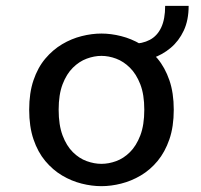

<svg xmlns="http://www.w3.org/2000/svg" viewBox="-20 -627 690 658"><path d="M327.5 11Q294.5 11 259.8 2.2Q225 -6.5 193 -25.5Q161 -44.5 135.2 -75.2Q109.5 -106 94.8 -149.5Q80 -193 80 -251Q80 -308.5 94.8 -352Q109.5 -395.5 135.2 -426Q161 -456.5 193 -475.5Q225 -494.5 259.8 -503.2Q294.5 -512 327.5 -512Q360.5 -512 395.2 -503.2Q430 -494.5 462.2 -475.5Q494.5 -456.5 520 -426Q545.5 -395.5 560.5 -352Q575.5 -308.5 575.5 -251Q575.5 -193 560.5 -149.5Q545.5 -106 520 -75.2Q494.5 -44.5 462.2 -25.5Q430 -6.5 395.2 2.2Q360.5 11 327.5 11ZM327.5 -65.5Q352.5 -65.5 378 -74.8Q403.5 -84 425.2 -105.5Q447 -127 460.8 -162.8Q474.5 -198.5 474.5 -251Q474.5 -303 460.8 -338.2Q447 -373.5 425.2 -395Q403.5 -416.5 378 -426Q352.5 -435.5 327.5 -435.5Q303 -435.5 277.2 -426Q251.5 -416.5 229.8 -395Q208 -373.5 194.5 -338.2Q181 -303 181 -251Q181 -198.5 194.5 -162.8Q208 -127 229.8 -105.5Q251.5 -84 277.2 -74.8Q303 -65.5 327.5 -65.5ZM433 -416V-477Q468 -477 493.5 -490.5Q519 -504 532.5 -532.8Q546 -561.5 546 -607H626.5Q626.5 -558 609.8 -522.2Q593 -486.5 565 -463Q537 -439.5 502.8 -427.8Q468.5 -416 433 -416Z"/></svg>

Font: Trispace Thin
Style: Regular
Weight: 400
Version: Version 1.210